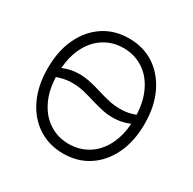

<svg xmlns="http://www.w3.org/2000/svg" viewBox="-163 -904 1084 1080"><g transform="rotate(30 378.5 -363.5)"><path d="M595.5 -196Q621.8 -252.1 626.8 -326.7Q583.1 -309.3 546.5 -306.1Q532.7 -304.7 516 -304.7Q486.9 -304.7 459.5 -310Q421.5 -317.5 378.2 -330.6Q338.4 -343.4 297.2 -353Q263.1 -360.4 226.6 -360.4Q215.9 -360.4 210.2 -360.1Q171.2 -358.3 128.2 -342.7Q131.4 -257.8 160.5 -196.4Q192.8 -126.8 249.6 -89.8Q306.1 -52.6 377.8 -52.6Q449.2 -52.6 506.4 -89.5Q562.9 -126.1 595.5 -196ZM104 -561.1Q143.8 -644.5 215.2 -691.4Q286.2 -737.2 377.8 -737.2Q470.2 -737.2 540.8 -691.4Q611.5 -645.2 652 -561.1Q692.5 -477.6 692.5 -363.6Q692.5 -250 652 -165.8Q611.5 -82 540.8 -35.9Q470.2 9.9 377.8 9.9Q286.2 9.9 215.2 -35.9Q143.8 -82.4 104 -165.8Q63.6 -250 63.6 -363.6Q63.6 -477.6 104 -561.1ZM210.2 -422.6Q223 -424 238.3 -424Q268.1 -424 297.2 -418Q337 -410.2 378.2 -397Q414.8 -385.3 459.5 -375Q494 -367.9 529.8 -367.9Q540.8 -367.9 546.5 -368.3Q583.8 -369.7 627.5 -386Q624.3 -468.8 595.2 -531.2Q562.9 -600.9 506 -637.8Q449.2 -674.7 377.8 -674.7Q306.8 -674.7 250 -637.8Q193.2 -600.9 160.9 -531.2Q134.6 -476.6 129.3 -402.3Q174 -420.1 210.2 -422.6Z"/></g></svg>

Font: DeltaSans Light
Style: Regular
Weight: 300
Designer: Rasmus Andersson
Foundry: rsms
Version: Version 3.012